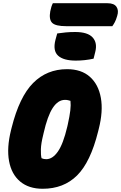

<svg xmlns="http://www.w3.org/2000/svg" viewBox="-20 -1148 750 1188"><path d="M334 -941Q361 -945 387.5 -947.5Q414 -950 445 -950Q523 -950 553.5 -916Q584 -882 569 -825L559 -785Q505 -773 449 -773Q373 -773 339.5 -803.5Q306 -834 323 -901ZM395 -720Q483 -720 536 -673Q589 -626 604 -543Q619 -460 591 -350L587 -334Q540 -145 457 -62.5Q374 20 244 20Q158 20 104.5 -25Q51 -70 36 -151.5Q21 -233 48 -342L52 -358Q100 -549 185 -634.5Q270 -720 395 -720ZM247 -312Q234 -260 233 -225Q232 -190 237 -169Q245 -166 251 -164.5Q257 -163 266 -163Q305 -163 338 -210Q371 -257 396 -363L399 -376Q411 -430 415 -464.5Q419 -499 416 -524Q409 -526 401.5 -528Q394 -530 382 -530Q339 -530 306.5 -480.5Q274 -431 250 -325ZM307 -1128H646Q686 -1128 701 -1105.5Q716 -1083 705 -1049Q698 -1025 690.5 -1011Q683 -997 675 -986H390Q323 -986 302.5 -1007Q282 -1028 291 -1078Q297 -1109 307 -1128Z"/></svg>

Font: Recursive Mn Csl St Blk
Style: Italic
Weight: 900
Italic angle: -15°
Monospace: yes
Version: Version 1.079;hotconv 1.0.112;makeotfexe 2.5.65598; ttfautoh